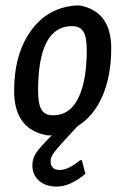

<svg xmlns="http://www.w3.org/2000/svg" viewBox="-20 -489 460 706"><path d="M188 197Q148 197 123.5 175.5Q99 154 99 119Q99 94 113 73Q127 52 171 8Q168 9 160 9L150 8Q32 -15 32 -155Q32 -291 94.5 -377Q157 -463 263 -469H273Q389 -447 389 -312Q389 -211 357 -136.5Q325 -62 265 -25Q197 48 181.5 68Q166 88 166 103Q166 136 200 136Q231 136 275 100H281L294 150Q239 197 188 197ZM245 -393Q120 -393 120 -155Q120 -107 132.5 -86Q145 -65 175 -65Q237 -65 268 -128.5Q299 -192 299 -305Q299 -353 286.5 -373Q274 -393 245 -393Z"/></svg>

Font: Alegreya Sans Medium
Style: Italic
Weight: 500
Italic angle: -7°
Designer: Juan Pablo del Peral
Foundry: Huerta Tipografica
Version: Version 2.007